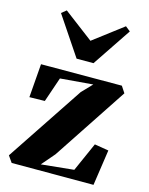

<svg xmlns="http://www.w3.org/2000/svg" viewBox="-120 -879 740 954"><g transform="rotate(15 250.0 -401.5)"><path d="M325.5 -481.5 157.5 -467.5 114 -340 35 -338.5 48.5 -511.5 464 -512.5 486 -479 234 -98 176 -30.5 344 -47.5 410 -196 482.5 -184 455.5 0H34.5L11.5 -33L275 -429ZM212 -584 78.5 -783 103 -803 255.5 -687.5 407.5 -803 432.5 -783 299 -584Z"/></g></svg>

Font: Merriweather 120pt ExtraBold
Style: Regular
Weight: 800
Version: Version 2.100